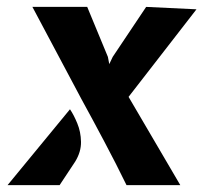

<svg xmlns="http://www.w3.org/2000/svg" viewBox="-20 -537 590 557"><path d="M347 0Q316.5 -62.5 283.2 -125.2Q250 -188 216 -250L74 -517H233L293 -372L297 -351L307 -372L404 -517L550 -510L353 -256L503 0ZM2 0 183 -220Q194 -204 204.2 -179.2Q214.5 -154.5 215 -125.5Q215.5 -96.5 198 -68L153 0Z"/></svg>

Font: Expletus Sans
Style: Italic
Weight: 400
Italic angle: -7°
Designer: Jasper de Waard
Foundry: Designtown
Version: Version 7.500